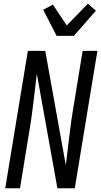

<svg xmlns="http://www.w3.org/2000/svg" viewBox="-20 -1007 541 1027"><path d="M8 0 129 -735H222L332 -123Q342 -202 351 -281.5Q360 -361 374 -441L422 -735H501L380 0H287L177 -612Q167 -533 158 -453.5Q149 -374 135 -294L87 0ZM283 -815 211 -955 263 -982 337 -871 450 -987 493 -950 375 -815Z"/></svg>

Font: Iosevka Term Curly
Style: Italic
Weight: 400
Italic angle: -9°
Designer: Belleve Invis
Foundry: Belleve Invis
Version: Version 32.3.0